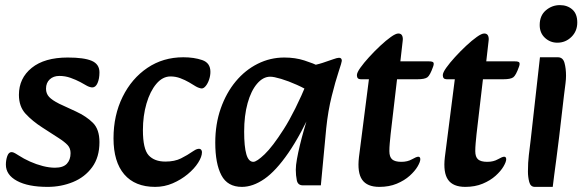

<svg xmlns="http://www.w3.org/2000/svg" viewBox="-20 -715 2278 751"><path d="M166 16Q90 16 46.5 -7.5Q3 -31 3 -71Q3 -89 8.5 -104.5Q14 -120 25 -120Q29 -120 34 -118Q39 -116 53 -107Q73 -94 97.5 -83Q122 -72 147.5 -65.5Q173 -59 195 -59Q227 -59 241.5 -74.5Q256 -90 256 -116Q256 -135 244.5 -147.5Q233 -160 208 -176L146 -216Q107 -241 80.5 -269.5Q54 -298 54 -344Q54 -409 104 -449.5Q154 -490 245 -490Q309 -490 339 -477Q369 -464 369 -432Q369 -407 361.5 -390Q354 -373 341 -373Q337 -373 330.5 -375Q324 -377 319 -380Q311 -385 294 -394Q277 -403 256 -410.5Q235 -418 212 -418Q189 -418 174.5 -404.5Q160 -391 160 -368Q160 -349 172 -336Q184 -323 212 -309L277 -279Q318 -260 343.5 -234.5Q369 -209 369 -159Q369 -100 340.5 -61Q312 -22 265.5 -3Q219 16 166 16Z M587 16Q508 16 466 -33Q424 -82 424 -174Q424 -264 459.5 -336Q495 -408 556.5 -449.5Q618 -491 697 -491Q739 -491 771 -480Q803 -469 803 -434Q803 -419 798 -404Q793 -389 785 -379Q777 -369 769 -369Q765 -369 758 -371.5Q751 -374 746 -377Q735 -384 719.5 -393Q704 -402 685.5 -409Q667 -416 647 -416Q616 -416 591.5 -387Q567 -358 553 -310Q539 -262 539 -206Q539 -132 561.5 -107.5Q584 -83 627 -83Q663 -83 688 -95.5Q713 -108 736 -124Q745 -130 750 -131.5Q755 -133 759 -133Q764 -133 767 -129Q770 -125 770 -120Q770 -102 755 -78.5Q740 -55 714 -33.5Q688 -12 655.5 2Q623 16 587 16Z M926 16Q870 16 846 -29.5Q822 -75 822 -157Q822 -230 843.5 -291Q865 -352 902 -396.5Q939 -441 988 -465.5Q1037 -490 1092 -490Q1135 -490 1170.5 -478.5Q1206 -467 1231 -455L1202 -350Q1175 -368 1141.5 -383Q1108 -398 1079.5 -406.5Q1051 -415 1037 -415Q1009 -415 985.5 -387.5Q962 -360 948.5 -311.5Q935 -263 935 -200Q935 -142 943.5 -112Q952 -82 971 -82Q984 -82 1015 -111.5Q1046 -141 1090 -210Q1134 -279 1183 -397L1211 -308Q1157 -188 1108 -117Q1059 -46 1014 -15Q969 16 926 16ZM1165 10Q1145 10 1141 -9.5Q1137 -29 1137 -51Q1137 -68 1141.5 -93Q1146 -118 1153 -147Q1160 -176 1168 -204L1190 -279L1161 -305L1185 -456Q1217 -461 1241.5 -469Q1266 -477 1282.5 -483Q1299 -489 1306 -489Q1317 -489 1317 -477Q1317 -472 1304.5 -434.5Q1292 -397 1277.5 -339Q1263 -281 1256 -213L1235 10Z M1464 16Q1416 16 1396.5 -12Q1377 -40 1384 -100L1423 -405H1391Q1376 -405 1376 -421Q1376 -431 1389.5 -450Q1403 -469 1424 -492Q1445 -515 1467.5 -536Q1490 -557 1509 -570.5Q1528 -584 1538 -584Q1549 -584 1553 -575.5Q1557 -567 1555 -554L1546 -475H1658Q1673 -475 1675.5 -470Q1678 -465 1674 -454Q1662 -420 1651.5 -412.5Q1641 -405 1613 -405H1533L1508 -191Q1506 -172 1504.5 -155Q1503 -138 1503 -124Q1503 -101 1514 -91.5Q1525 -82 1550 -82Q1574 -82 1591.5 -92Q1609 -102 1616 -102Q1624 -102 1624 -92Q1624 -82 1613.5 -64Q1603 -46 1582.5 -27.5Q1562 -9 1532 3.5Q1502 16 1464 16Z M1800 16Q1752 16 1732.5 -12Q1713 -40 1720 -100L1759 -405H1727Q1712 -405 1712 -421Q1712 -431 1725.5 -450Q1739 -469 1760 -492Q1781 -515 1803.5 -536Q1826 -557 1845 -570.5Q1864 -584 1874 -584Q1885 -584 1889 -575.5Q1893 -567 1891 -554L1882 -475H1994Q2009 -475 2011.5 -470Q2014 -465 2010 -454Q1998 -420 1987.5 -412.5Q1977 -405 1949 -405H1869L1844 -191Q1842 -172 1840.5 -155Q1839 -138 1839 -124Q1839 -101 1850 -91.5Q1861 -82 1886 -82Q1910 -82 1927.5 -92Q1945 -102 1952 -102Q1960 -102 1960 -92Q1960 -82 1949.5 -64Q1939 -46 1918.5 -27.5Q1898 -9 1868 3.5Q1838 16 1800 16Z M2072 16Q2055 16 2050 -3.5Q2045 -23 2045 -44Q2045 -80 2048.5 -108Q2052 -136 2056 -170L2092 -491H2162Q2182 -491 2188 -469Q2194 -447 2194 -419Q2194 -405 2192 -389.5Q2190 -374 2186 -342L2167 -179Q2161 -127 2156 -92Q2151 -57 2148 -32Q2145 -7 2142 16ZM2160 -548Q2132 -548 2111.5 -567Q2091 -586 2091 -617Q2091 -654 2115 -674.5Q2139 -695 2170 -695Q2199 -695 2218.5 -678Q2238 -661 2238 -627Q2238 -593 2215 -570.5Q2192 -548 2160 -548Z"/></svg>

Font: Alkatra
Style: Regular
Weight: 400
Designer: Suman Bhandary
Version: Version 1.100;gftools[0.9.22]